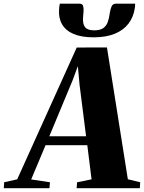

<svg xmlns="http://www.w3.org/2000/svg" viewBox="-104 -996 762 1016"><path d="M-84 0 -82 -31.5 -13 -47 302 -744.5 462 -745 572.5 -47.5 638 -31.5 636 0H301.5L304 -31.5L380.5 -47L358 -227.5H137L61 -46.5L160.5 -31.5L157.5 0ZM157 -275H351.5L317 -547.5L308 -646L280 -570.5ZM316.5 -976.5Q332.5 -976.5 336 -964Q339.5 -951.5 338 -932.5Q337.5 -926 336.5 -917.2Q335.5 -908.5 335.5 -902.5Q333 -869.5 346 -852.5Q359 -835.5 394 -835.5Q426 -835.5 442.5 -847.2Q459 -859 466.2 -879.5Q473.5 -900 477 -927Q480 -947.5 486.5 -962Q493 -976.5 509.5 -976.5H611Q611 -971 610.8 -965.2Q610.5 -959.5 609.5 -954Q602.5 -905.5 575.8 -870.8Q549 -836 503 -817.2Q457 -798.5 391.5 -798.5Q327.5 -798.5 286 -816Q244.5 -833.5 225 -866.5Q205.5 -899.5 208.5 -944.5Q209 -952.5 209.8 -960.5Q210.5 -968.5 213 -976.5Z"/></svg>

Font: Merriweather 96pt Black
Style: Italic
Weight: 900
Italic angle: -7.8°
Version: Version 2.101